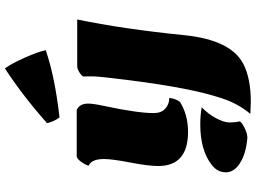

<svg xmlns="http://www.w3.org/2000/svg" viewBox="-151 -673 1052 790"><g transform="rotate(-90 375.0 -278.0)"><path d="M86.9 -153.3Q86.9 -193.4 101.3 -268.1Q115.7 -342.8 115.7 -376Q115.7 -427.7 88.4 -439Q88.4 -446.8 102.5 -467.5Q116.7 -488.3 127 -488.3H316.9Q328.1 -484.4 335.9 -472.9Q343.8 -461.4 343.8 -440.9Q343.8 -420.4 334 -375Q304.7 -237.8 304.7 -171.4Q304.7 -140.6 323 -124Q341.3 -107.4 367.2 -107.4Q363.3 -79.1 350.6 -63.5Q297.9 -30.3 227.5 -30.3Q86.9 -30.3 86.9 -153.3ZM455.1 -460Q455.1 -465.8 470.5 -476.1Q485.8 -486.3 498 -486.3H689.9Q650.9 -299.8 625 -43.5Q605.5 146 506.8 197.3Q447.3 228 349.6 228Q334.5 228 301.3 226.1Q342.8 177.2 365 110.6Q387.2 43.9 405 -47.6Q422.9 -139.2 439 -264.9Q455.1 -390.6 455.6 -418Q456.1 -445.3 455.1 -460ZM203.1 213.9Q138.7 208.5 99.9 184.1Q61 159.7 61 125.2Q61 90.8 91.8 66.9Q151.9 20 259.3 20Q293.5 20 328.6 25.9Q300.3 53.2 283.2 85.7Q266.1 118.2 266.1 141.1Q266.1 164.1 270.5 181.2Q270.5 188.5 245.8 201.2Q221.2 213.9 203.1 213.9ZM287.1 -559.1Q270.5 -580.1 263.2 -610.4Q377.9 -711.9 488.3 -783.7Q507.8 -758.3 532.7 -702.1Q557.6 -646 563.5 -615.7Q453.6 -578.1 287.1 -559.1Z"/></g></svg>

Font: Emblema One
Style: Regular
Weight: 400
Designer: Riccardo De Franceschi
Foundry: Riccardo De Franceschi
Version: Version 1.003